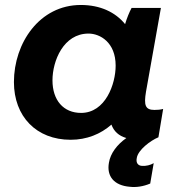

<svg xmlns="http://www.w3.org/2000/svg" viewBox="-20 -552 730 772"><path d="M305 -532C139 -532 36 -379 36 -222C36 -84 126 10 264 10C329 10 385 -13 428 -51C438 -24 457 -6 488 3C450 30 424 65 418 102C408 157 439 194 502 199C527 202 556 198 584 186L598 104C585 112 567 116 551 115C534 114 526 102 530 83C535 51 585 13 617 0L636 -114C625 -111 614 -110 601 -110C564 -110 558 -129 567 -183L627 -520H509C500 -503 490 -479 483 -455C444 -503 383 -532 305 -532ZM336 -417C382 -417 445 -382 445 -288C445 -214 404 -98 306 -98C235 -98 191 -149 191 -229C191 -307 235 -417 336 -417Z"/></svg>

Font: Fixel Display 20240404
Style: Bold Italic
Weight: 700
Italic angle: -10°
Designer: AlfaBravo + MacPaw
Foundry: Kyrylo Tkachov, Marchela Mozhyna, Serhii Makarenko, Maria Weinstein, Zakhar Kryvoshyya
Version: Version 1.211;Glyphs 3.2 (3225)